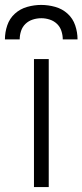

<svg xmlns="http://www.w3.org/2000/svg" viewBox="-49 -760 335 780"><path d="M89 0V-520H149V0ZM-29 -600Q-29 -629 -19.5 -657Q-10 -685 11.5 -704.5Q33 -724 61.5 -732Q90 -740 118 -740Q147 -740 175.5 -732Q204 -724 225.5 -704.5Q247 -685 256.5 -657Q266 -629 266 -600H206Q206 -617 200.5 -634Q195 -651 182.5 -663Q170 -675 153 -680.5Q136 -686 119 -686Q101 -686 84 -680.5Q67 -675 54.5 -663Q42 -651 36.5 -634Q31 -617 31 -600Z"/></svg>

Font: Iosevka QP Light
Style: Regular
Weight: 300
Designer: Belleve Invis
Foundry: Belleve Invis
Version: Version 20.0.0; ttfautohint (v1.8.4)